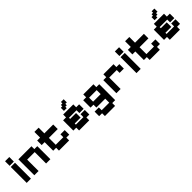

<svg xmlns="http://www.w3.org/2000/svg" viewBox="368 -2289 4072 4072"><g transform="rotate(-45 2403.5 -253.5)"><path d="M61 11V-467H188V11ZM61 -501V-638H188V-501Z M290 11V-467H682V-381H771V11H643V-331H417V11Z M1029 11V-74H941V-331H853V-467H941V-638H1068V-467H1334V-331H1068V-125H1295V-211H1423V-74H1334V11Z M1633 11V-74H1545V-381H1633V-467H1937V-381H2026V-246H1898V-331H1672V-297H1849V-160H1672V-125H1898V-212H2026V-75H1937V11ZM1699 -510V-603H1743V-645H1788V-689H1870V-595H1826V-552H1782V-510Z M2236 182V97H2148V-39H2275V46H2502V-74H2236V-160H2148V-381H2236V-467H2541V-381H2629V97H2541V182ZM2275 -211H2502V-331H2275Z M2751 11V-381H2839V-467H3143V-381H3232V-246H3104V-331H2878V11Z M3354 11V-467H3481V11ZM3354 -501V-638H3481V-501Z M3749 11V-74H3661V-331H3573V-467H3661V-638H3788V-467H4054V-331H3788V-125H4015V-211H4143V-74H4054V11Z M4353 11V-74H4265V-381H4353V-467H4657V-381H4746V-246H4618V-331H4392V-297H4569V-160H4392V-125H4618V-212H4746V-75H4657V11ZM4419 -510V-603H4463V-645H4508V-689H4590V-595H4546V-552H4502V-510Z"/></g></svg>

Font: Pixelify Sans
Style: Bold
Weight: 700
Designer: Stefie Justprince
Foundry: Typecalism Foundryline
Version: Version 1.000